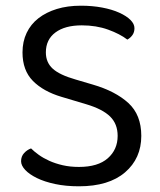

<svg xmlns="http://www.w3.org/2000/svg" viewBox="-20 -641 563 674"><path d="M257 -55Q324 -55 358.5 -85.5Q393 -116 393 -164Q393 -206 366.5 -232Q340 -258 283 -275L196 -301Q132 -320 95.5 -357Q59 -394 59 -457Q59 -495 73.5 -525.5Q88 -556 115 -577Q142 -598 179.5 -609.5Q217 -621 264 -621Q304 -621 338.5 -614.5Q373 -608 398.5 -596.5Q424 -585 438 -571Q452 -557 452 -542Q452 -528 445 -518Q438 -508 427 -502Q401 -522 359.5 -537Q318 -552 267 -552Q208 -552 174.5 -527Q141 -502 141 -457Q141 -422 165 -400Q189 -378 245 -362L306 -344Q385 -321 430.5 -279.5Q476 -238 476 -164Q476 -85 419 -36Q362 13 257 13Q211 13 173.5 5Q136 -3 109.5 -16Q83 -29 68.5 -44.5Q54 -60 54 -75Q54 -92 64.5 -103.5Q75 -115 89 -120Q100 -109 116 -97.5Q132 -86 153 -76.5Q174 -67 200 -61Q226 -55 257 -55Z"/></svg>

Font: Baloo Da 2
Style: Regular
Weight: 400
Designer: Noopur Datye, Sulekha Rajkumar and Ek Type
Foundry: Ek Type
Version: Version 1.640;hotconv 1.0.111;makeotfexe 2.5.65597; ttfautoh